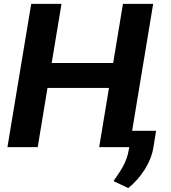

<svg xmlns="http://www.w3.org/2000/svg" viewBox="-20 -747 870 975"><path d="M17.8 0H171.5L221.2 -300.4H533.4L483.7 0H636.4L634.6 11C622.9 83.8 586.6 126.8 556.5 172.6L631.4 208.1C693.2 158.4 746.8 79.9 758.9 2.1L772.7 -82.7H650.9L757.8 -727.3H604.4L554.7 -427.2H242.5L292.3 -727.3H138.5Z"/></svg>

Font: Magic Ui Pro
Style: Bold Italic
Weight: 700
Italic angle: -9.39999°
Designer: Stefan Endress, Andreas Faust
Version: Version 1.000;FEAKit 1.0